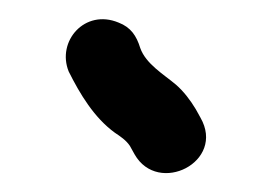

<svg xmlns="http://www.w3.org/2000/svg" viewBox="-20 -696 287 204"><path d="M193 -571 188 -580C182 -590 175 -599 167 -606C154 -617 135 -628 129 -645C125 -658 119 -667 106 -672C70 -687 40 -652 53 -620C65 -596 80 -571 102 -555C108 -551 114 -547 118 -541L123 -532C148 -488 220 -524 193 -571Z"/></svg>

Font: Electronic
Style: ExBd
Weight: 800
Version: Version 1.011